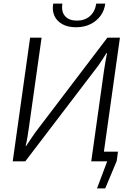

<svg xmlns="http://www.w3.org/2000/svg" viewBox="-20 -900 726 1071"><path d="M499 -54H638L631 -2L567 151H521L578 0H491ZM649 -690 552 0H489L560 -505Q564 -531 568 -555.5Q572 -580 577 -604H574Q563 -587 551.5 -568.5Q540 -550 529 -535L121 0H51L148 -690H212L141 -187Q137 -162 133.5 -138Q130 -114 123 -86H126Q139 -106 152 -125Q165 -144 176 -160L579 -690ZM517 -880H567Q563 -843 541.5 -813Q520 -783 485 -765.5Q450 -748 404 -748Q358 -748 327 -765.5Q296 -783 283 -813Q270 -843 277 -880H328Q321 -835 343 -810Q365 -785 409 -785Q453 -785 481.5 -810Q510 -835 517 -880Z"/></svg>

Font: Exo 2 Light
Style: Italic
Weight: 300
Italic angle: -8°
Designer: Natanael Gama
Foundry: Natanael Gama
Version: Version 2.010